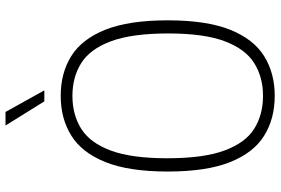

<svg xmlns="http://www.w3.org/2000/svg" viewBox="-177 -807 994 680"><g transform="rotate(-90 320.0 -467.0)"><path d="M320.5 9Q239.5 9 179.2 -28.5Q119 -66 85.8 -149.2Q52.5 -232.5 52.5 -370Q52.5 -507.5 86 -590.8Q119.5 -674 179.8 -711.5Q240 -749 320.5 -749Q401.5 -749 461.5 -711.5Q521.5 -674 554.8 -590.8Q588 -507.5 588 -370Q588 -232.5 554.8 -149.2Q521.5 -66 461.2 -28.5Q401 9 320.5 9ZM320.5 -32.5Q386.5 -32.5 436.2 -63.5Q486 -94.5 513.8 -167.8Q541.5 -241 541.5 -368Q541.5 -497 513.8 -571.2Q486 -645.5 436.2 -676.5Q386.5 -707.5 320.5 -707.5Q254 -707.5 204.2 -676.5Q154.5 -645.5 127 -572.2Q99.5 -499 99.5 -372Q99.5 -243 127 -168.8Q154.5 -94.5 204.2 -63.5Q254 -32.5 320.5 -32.5ZM301 -807 215.5 -944.5H263.5L340 -807Z"/></g></svg>

Font: Encode Sans SmCnd XLt
Style: Regular
Weight: 200
Width: 4
Designer: Multiple Designers
Foundry: Impallari Type
Version: Version 3.002; ttfautohint (v1.8.3) -l 8 -r 50 -G 200 -x 14 